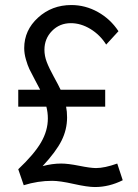

<svg xmlns="http://www.w3.org/2000/svg" viewBox="-20 -735 552 770"><path d="M450.2 -79.1 472.2 -12.2Q417.5 15.1 360.8 15.1Q331.1 15.1 275.6 2.7Q220.2 -9.8 189 -9.8Q131.8 -9.8 75.2 7.8L53.2 -56.2Q117.2 -116.7 144.5 -163.8Q171.9 -210.9 171.9 -259.8Q171.9 -284.2 166 -307.1H53.2V-375H141.1Q135.3 -386.7 120.1 -414.8Q105 -442.9 97.9 -457.8Q90.8 -472.7 84 -496.3Q77.1 -520 77.1 -542Q77.1 -613.8 132.6 -664.3Q188 -714.8 266.1 -714.8Q322.3 -714.8 372.6 -686.8Q422.9 -658.7 455.1 -609.9L405.8 -556.2Q381.3 -595.2 342.8 -618.7Q304.2 -642.1 264.2 -642.1Q219.2 -642.1 188.7 -611.1Q158.2 -580.1 158.2 -535.2Q158.2 -510.7 167.5 -486.3Q176.8 -461.9 196 -427Q215.3 -392.1 223.1 -375H401.9V-307.1H245.1Q249 -288.1 249 -264.2Q249 -215.3 226.8 -170.9Q204.6 -126.5 150.9 -68.8Q189.5 -79.1 225.1 -79.1Q252.9 -79.1 297.9 -70.1Q342.8 -61 365.2 -61Q399.4 -61 450.2 -79.1Z"/></svg>

Font: Rawline Medium
Style: Regular
Weight: 500
Designer: Matt McInerney, Pablo Impallari, Rodrigo Fuenzalida
Foundry: Matt McInerney, Pablo Impallari, Rodrigo Fuenzalida
Version: Version 4.020;PS 004.020;hotconv 1.0.88;makeotf.lib2.5.64775